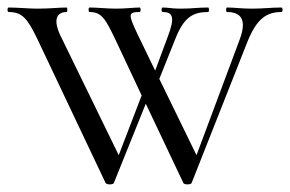

<svg xmlns="http://www.w3.org/2000/svg" viewBox="-25 -488 772 511"><path d="M724 -468C694 -468 678 -465 645 -465C616 -465 600 -468 579 -468C576 -468 576 -456 579 -456C618 -456 632 -434 613 -383L498 -75L399 -278L441 -383C464 -442 488 -456 529 -456C532 -456 532 -468 529 -468C500 -468 487 -465 455 -465C433 -465 422 -468 408 -468C404 -468 404 -456 408 -456C436 -456 441 -441 421 -389L388 -300L342 -395C316 -450 315 -456 347 -456C350 -456 350 -468 347 -468C331 -468 310 -465 284 -465C259 -465 235 -468 213 -468C210 -468 210 -456 213 -456C245 -456 255 -439 281 -385L352 -234L291 -75L135 -395C113 -443 132 -456 152 -456C155 -456 155 -468 152 -468C133 -468 108 -465 75 -465C51 -465 22 -468 -2 -468C-6 -468 -6 -456 -2 -456C34 -456 48 -439 74 -385L256 -1C259 4 276 4 278 -1L363 -212L463 -1C465 4 483 4 485 -1L634 -378C659 -440 686 -456 724 -456C728 -456 728 -468 724 -468Z"/></svg>

Font: Cormorant SC
Style: Regular
Weight: 400
Designer: Christian Thalmann (Catharsis Fonts)
Version: Version 1.000;PS 001.000;hotconv 1.0.70;makeotf.lib2.5.58329